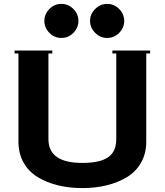

<svg xmlns="http://www.w3.org/2000/svg" viewBox="-20 -961 850 991"><path d="M470.9 -791.7Q444.8 -818.4 444.8 -853Q444.8 -887.7 470.9 -914.3Q497.1 -940.9 533.2 -940.9Q569.3 -940.9 595.2 -914.6Q621.1 -888.2 621.1 -853Q621.1 -817.9 595.2 -791.5Q569.3 -765.1 533.2 -765.1Q497.1 -765.1 470.9 -791.7ZM234.9 -791.5Q209 -817.9 209 -853Q209 -888.2 234.9 -914.6Q260.7 -940.9 296.9 -940.9Q333 -940.9 358.9 -914.6Q384.8 -888.2 384.8 -853Q384.8 -817.9 358.9 -791.5Q333 -765.1 296.9 -765.1Q260.7 -765.1 234.9 -791.5ZM55.2 -685.1V-700.2H250V-685.1H230V-242.2Q230 -120.1 404.8 -120.1Q495.6 -120.1 537.8 -149.2Q580.1 -178.2 580.1 -242.2V-685.1H560.1V-700.2H754.9V-685.1H734.9V-230Q734.9 -168.9 708.3 -121.8Q681.6 -74.7 635 -46.6Q588.4 -18.6 530.3 -4.4Q472.2 9.8 404.8 9.8Q337.4 9.8 279.3 -4.4Q221.2 -18.6 174.8 -46.6Q128.4 -74.7 101.8 -121.6Q75.2 -168.5 75.2 -230V-685.1Z"/></svg>

Font: Copperplate CC
Style: Bold
Weight: 700
Designer: indestructible type*
Foundry: Cowboy Collective
Version: Version 1.000